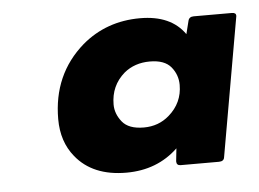

<svg xmlns="http://www.w3.org/2000/svg" viewBox="-35 -823 560 415"><g transform="rotate(-5 245.0 -616.0)"><path d="M224 -451Q151 -451 114 -497Q87 -530 87 -579Q87 -676 156 -736Q209 -781 282 -781Q349 -781 379 -738L386 -766Q388 -775 398 -775H481Q490 -775 490 -768L437 -466Q436 -457 425 -457H342Q333 -457 333 -466L336 -494Q291 -451 224 -451ZM270 -545Q302 -545 325 -565Q355 -591 355 -630Q355 -652 341 -669Q327 -686 295 -686Q262 -686 239 -667Q209 -641 209 -600Q209 -580 223 -562.5Q237 -545 270 -545Z"/></g></svg>

Font: YamahaIndonesia935. App XBold
Style: Italic
Weight: 800
Italic angle: -10°
Designer: Dalton Maag Ltd
Foundry: Dalton Maag Ltd
Version: Version 1.002; January 01, 2024; Regular/Italic